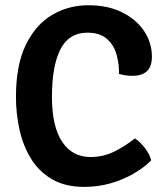

<svg xmlns="http://www.w3.org/2000/svg" viewBox="-20 -718 646 752"><path d="M446 -428.5Q447 -468 436.2 -505.2Q425.5 -542.5 398.2 -566.2Q371 -590 322 -590Q250.5 -590 217 -525.5Q183.5 -461 183.5 -338Q183.5 -223 223.2 -163Q263 -103 334.5 -103Q384 -103 426.8 -124Q469.5 -145 508.5 -176Q529 -162.5 548 -137.8Q567 -113 572 -89.5Q544 -61.5 503 -37.8Q462 -14 413 0Q364 14 310.5 14Q235 14 183.5 -16.2Q132 -46.5 101 -97.2Q70 -148 56.2 -210.8Q42.5 -273.5 42.5 -338.5Q42.5 -464 81.5 -543.2Q120.5 -622.5 184.8 -660Q249 -697.5 326 -697.5Q402 -697.5 458 -669.8Q514 -642 544.5 -596.2Q575 -550.5 575 -495.5Q575 -458 555.8 -439.5Q536.5 -421 498.5 -421Q484 -421 471.8 -423Q459.5 -425 446 -428.5Z"/></svg>

Font: Signika SemiBold
Style: Regular
Weight: 600
Designer: Anna Giedry
Foundry: Anna Giedry
Version: Version 2.001